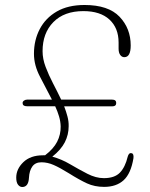

<svg xmlns="http://www.w3.org/2000/svg" viewBox="-20 -739 600 769"><path d="M45 -27.5Q45 -62 73.5 -89.5Q102 -117 152 -117Q156.5 -117 160.5 -117Q194 -142.5 208.8 -171.2Q223.5 -200 223 -232.5Q222.5 -252.5 216.5 -272.8Q210.5 -293 201 -313.5H87.5Q70.5 -313.5 70.5 -326.5Q70.5 -332 76 -336Q81.5 -340 88.5 -340H188Q165 -385 140.5 -431.2Q116 -477.5 116 -523.5Q116 -578 139.2 -622.5Q162.5 -667 207.5 -693Q252.5 -719 318.5 -719Q414 -719 458.8 -672Q503.5 -625 503.5 -557Q503.5 -510 478 -510Q468 -510 461.5 -519Q455 -528 455 -544V-568.5Q455 -627 418.2 -660.8Q381.5 -694.5 314 -694.5Q237 -694.5 193.8 -650.5Q150.5 -606.5 150.5 -534Q150.5 -503 162.8 -470.8Q175 -438.5 192.2 -405.5Q209.5 -372.5 225 -340H429Q445.5 -340 445.5 -326.5Q445.5 -313 429 -313H237Q245 -292.5 250.2 -272.5Q255.5 -252.5 255 -233.5Q255 -199.5 239.8 -169.5Q224.5 -139.5 189.5 -111.5Q225.5 -102 260.8 -81.2Q296 -60.5 330 -43Q364 -25.5 396 -25.5Q439 -25.5 460.2 -47.5Q481.5 -69.5 491.5 -111.5Q496 -128 507 -125.5Q516.5 -123.5 514.5 -105.5Q504.5 -44 475.2 -17.2Q446 9.5 397 9.5Q359 9.5 328.5 -4.5Q298 -18.5 255 -45.5Q219.5 -67.5 195 -78.2Q170.5 -89 146 -89Q121.5 -89 109.5 -72.2Q97.5 -55.5 96 -27Q94 10 69 10Q59.5 10 52.2 0.8Q45 -8.5 45 -27.5Z"/></svg>

Font: Fraunces 72pt S100 Thin
Style: Regular
Weight: 100
Version: Version 1.000; ttfautohint (v1.8.3)